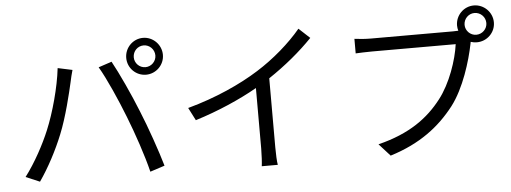

<svg xmlns="http://www.w3.org/2000/svg" viewBox="-54 -982 3107 1168"><g transform="rotate(-5 1500.0 -398.0)"><path d="M783 -697C783 -734 812 -764 849 -764C885 -764 915 -734 915 -697C915 -661 885 -631 849 -631C812 -631 783 -661 783 -697ZM737 -697C737 -635 787 -585 849 -585C910 -585 961 -635 961 -697C961 -759 910 -810 849 -810C787 -810 737 -759 737 -697ZM218 -301C183 -217 127 -112 64 -29L149 7C205 -73 259 -176 296 -268C338 -370 373 -518 387 -580C391 -602 399 -631 405 -653L316 -672C303 -556 261 -404 218 -301ZM710 -339C752 -232 798 -97 823 5L912 -24C886 -114 833 -267 792 -366C750 -472 686 -610 646 -682L565 -655C609 -581 670 -442 710 -339Z M1086 -361 1126 -283C1265 -326 1402 -386 1507 -446V-76C1507 -38 1504 12 1501 31H1599C1595 11 1593 -38 1593 -76V-498C1695 -566 1787 -642 1863 -721L1796 -783C1727 -700 1627 -613 1523 -548C1412 -478 1259 -408 1086 -361Z M2805 -718C2805 -755 2835 -785 2871 -785C2908 -785 2938 -755 2938 -718C2938 -682 2908 -652 2871 -652C2835 -652 2805 -682 2805 -718ZM2759 -718C2759 -707 2761 -696 2764 -686L2732 -685C2686 -685 2287 -685 2230 -685C2197 -685 2158 -688 2130 -692V-603C2156 -604 2190 -606 2230 -606C2287 -606 2683 -606 2741 -606C2728 -510 2681 -371 2610 -280C2527 -173 2414 -88 2220 -40L2288 35C2472 -22 2591 -115 2682 -232C2761 -335 2810 -496 2831 -601L2833 -612C2845 -608 2858 -606 2871 -606C2933 -606 2984 -656 2984 -718C2984 -780 2933 -831 2871 -831C2809 -831 2759 -780 2759 -718Z"/></g></svg>

Font: Noto Sans Mono CJK SC
Style: Regular
Weight: 400
Designer: Ryoko NISHIZUKA 西塚涼子 (kana, bopomofo & ideographs); Paul D. Hunt (Latin, Greek & Cyrillic); Sandoll Communications 산돌커뮤니
Foundry: Adobe
Version: Version 2.004;hotconv 1.0.118;makeotfexe 2.5.65603